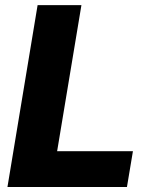

<svg xmlns="http://www.w3.org/2000/svg" viewBox="-20 -748 605 768"><path d="M9.8 0 130.4 -727.5H305.7L208.5 -143.1H511.7L487.8 0Z"/></svg>

Font: Inter Extra Bold
Style: Italic
Weight: 800
Italic angle: -9.39999°
Designer: Rasmus Andersson
Foundry: rsms
Version: Version 4.000;git-3c8e0fc